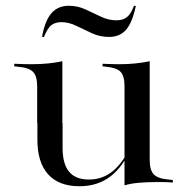

<svg xmlns="http://www.w3.org/2000/svg" viewBox="-20 -637 652 670"><path d="M197.6 -414.5V-207.3H109.7V-335.5Q109.7 -371 95.6 -385.9Q81.5 -400.8 43.5 -404L29.8 -405.6V-414.5Q50.8 -413.7 62.9 -413.3Q75 -412.9 89.5 -412.9Q121 -412.9 148.4 -415.7Q175.8 -418.5 197.6 -423.4ZM198.4 -207.3V-121Q198.4 -65.3 221 -37.9Q243.5 -10.5 290.3 -10.5Q337.9 -10.5 373.8 -39.9Q409.7 -69.4 438.7 -131.5L439.5 -125Q409.7 -54.8 364.9 -21Q320.2 12.9 257.3 12.9Q185.5 12.9 148 -28.6Q110.5 -70.2 110.5 -149.2V-207.3ZM414.5 0V-207.3H502.4V-78.2Q502.4 -43.5 516.5 -28.6Q530.6 -13.7 568.5 -10.5L583.1 -8.9V0Q562.1 -1.6 550 -1.6Q537.9 -1.6 523.4 -1.6Q491.9 -1.6 464.5 0.8Q437.1 3.2 414.5 9.7ZM502.4 -414.5V-207.3H414.5V-336.3Q414.5 -371.8 400.8 -386.3Q387.1 -400.8 350.8 -404L337.9 -405.6V-414.5Q358.9 -413.7 370.6 -413.3Q382.3 -412.9 396 -412.9Q425.8 -412.9 452.8 -415.7Q479.8 -418.5 502.4 -423.4ZM360.5 -508.1Q329 -508.1 300.8 -521Q272.6 -533.9 246.4 -546.8Q220.2 -559.7 194.4 -559.7Q173.4 -559.7 159.7 -549.6Q146 -539.5 133.1 -507.3L126.6 -508.9Q137.1 -565.3 159.7 -591.1Q182.3 -616.9 220.2 -616.9Q250.8 -616.9 278.6 -604Q306.5 -591.1 332.7 -578.6Q358.9 -566.1 386.3 -566.1Q408.1 -566.1 422.2 -576.6Q436.3 -587.1 447.6 -616.9L454 -616.1Q441.9 -558.9 420.2 -533.5Q398.4 -508.1 360.5 -508.1Z"/></svg>

Font: Playfair 144pt SemiExpanded Medium
Style: Regular
Weight: 500
Width: 6
Designer: Claus Eggers Sørensen
Foundry: Claus Eggers Sørensen
Version: Version 2.203